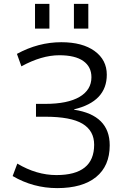

<svg xmlns="http://www.w3.org/2000/svg" viewBox="-20 -957 629 987"><path d="M360 -810V-937H434V-810ZM160 -810V-937H234V-810ZM361 -395V-393Q544 -365 544 -210Q544 -104 474 -47Q404 10 274 10Q151 10 45 -52L69 -116Q168 -57 270 -57Q464 -57 464 -213Q464 -285 404 -321Q344 -357 212 -357H165V-423H212Q328 -423 389 -459Q450 -495 450 -560Q450 -614 408 -643.5Q366 -673 285 -673Q194 -673 90 -616L67 -680Q177 -740 295 -740Q404 -740 466.5 -694.5Q529 -649 529 -573Q529 -435 361 -395Z"/></svg>

Font: Mplus 1p
Style: Regular
Weight: 400
Version: Version 1.061